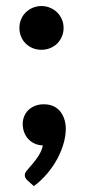

<svg xmlns="http://www.w3.org/2000/svg" viewBox="-20 -492 316 647"><path d="M56.6 -74.7Q56.6 -88.4 61.8 -100.6Q66.9 -112.8 76.2 -121.6Q85.4 -130.4 98.6 -135.5Q111.8 -140.6 127.4 -140.6Q146.5 -140.6 160.4 -134Q174.3 -127.4 183.3 -116Q192.4 -104.5 197 -89.6Q201.7 -74.7 201.7 -58.1Q201.7 -35.2 194.6 -9.8Q187.5 15.6 174.1 41.3Q160.6 66.9 140.6 91.1Q120.6 115.2 94.2 135.3L72.3 115.7Q63.5 107.4 63.5 97.7Q63.5 90.8 71.5 81.5Q79.6 72.3 89.8 60.1Q100.1 47.9 110.1 32.5Q120.1 17.1 124.5 -2Q109.4 -2.4 96.9 -8.1Q84.5 -13.7 75.4 -23.4Q66.4 -33.2 61.5 -46.1Q56.6 -59.1 56.6 -74.7ZM45.4 -397.9Q45.4 -413.1 51 -426.8Q56.6 -440.4 66.7 -450.2Q76.7 -460 90.3 -465.8Q104 -471.7 119.6 -471.7Q135.3 -471.7 148.9 -465.8Q162.6 -460 172.6 -450.2Q182.6 -440.4 188.5 -426.8Q194.3 -413.1 194.3 -397.9Q194.3 -382.3 188.5 -368.7Q182.6 -355 172.6 -345.2Q162.6 -335.4 148.9 -329.8Q135.3 -324.2 119.6 -324.2Q104 -324.2 90.3 -329.8Q76.7 -335.4 66.7 -345.2Q56.6 -355 51 -368.7Q45.4 -382.3 45.4 -397.9Z"/></svg>

Font: Carlito
Style: Bold Italic
Weight: 700
Italic angle: -7°
Designer: Lukasz Dziedzic
Foundry: tyPoland Lukasz Dziedzic
Version: Version 1.104